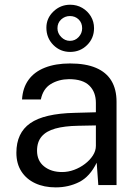

<svg xmlns="http://www.w3.org/2000/svg" viewBox="-20 -802 593 832"><path d="M221.5 10Q171 10 132.8 -7.8Q94.5 -25.5 72.8 -59Q51 -92.5 51 -140Q51 -226 111 -268Q171 -310 303.5 -313L395.5 -315.5V-356Q395.5 -403.5 367 -431.2Q338.5 -459 279 -459Q234.5 -458.5 200.5 -438Q166.5 -417.5 157 -371H75.5Q78.5 -421.5 103.8 -456.2Q129 -491 175 -509Q221 -527 283.5 -527Q351 -527 395.8 -508Q440.5 -489 462.8 -452Q485 -415 485 -361V0H406L399 -97Q369.5 -36.5 323.2 -13.2Q277 10 221.5 10ZM249 -56.5Q275.5 -56.5 301.2 -66Q327 -75.5 348.2 -91.8Q369.5 -108 382.5 -128.2Q395.5 -148.5 395.5 -170V-258.5L319 -257Q259.5 -256 220 -245Q180.5 -234 160.5 -210.5Q140.5 -187 140.5 -149Q140.5 -105.5 171 -81Q201.5 -56.5 249 -56.5ZM284 -577Q241 -577 211 -607.2Q181 -637.5 181 -682Q181 -723 211.5 -752.2Q242 -781.5 284 -781.5Q313 -781.5 336.5 -767.8Q360 -754 373.8 -731Q387.5 -708 387.5 -680Q387.5 -636.5 357.5 -606.8Q327.5 -577 284 -577ZM283 -625Q305.5 -625 320.8 -641.5Q336 -658 336 -679.5Q336 -703 320.8 -717.8Q305.5 -732.5 283 -732.5Q261.5 -732.5 245.2 -717.8Q229 -703 229 -679.5Q229 -658 245.2 -641.5Q261.5 -625 283 -625Z"/></svg>

Font: Public Sans Thin
Style: Regular
Weight: 400
Version: Version 2.001